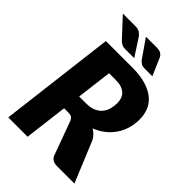

<svg xmlns="http://www.w3.org/2000/svg" viewBox="-262 -1026 1137 1137"><g transform="rotate(45 307.0 -457.0)"><path d="M28.5 0ZM224 -272 190.5 0H28.5L117.5 -728.5H338.5Q405.5 -728.5 452.8 -714.2Q500 -700 530 -675Q560 -650 573.8 -615.8Q587.5 -581.5 587.5 -541.5Q587.5 -501 576.8 -465Q566 -429 545.5 -398.8Q525 -368.5 495.2 -345.2Q465.5 -322 427.5 -307Q442.5 -298.5 455 -286.2Q467.5 -274 476.5 -256.5L582.5 0H435.5Q415 0 401.2 -8.2Q387.5 -16.5 381.5 -31L302.5 -246.5Q296.5 -260 287.5 -266Q278.5 -272 260.5 -272ZM265.5 -607 238 -384.5H297.5Q332.5 -384.5 357 -395.2Q381.5 -406 396.8 -424Q412 -442 418.8 -466Q425.5 -490 425.5 -516.5Q425.5 -537 419.5 -553.8Q413.5 -570.5 400.8 -582.2Q388 -594 368.8 -600.5Q349.5 -607 323.5 -607ZM359 -914.5Q380.5 -914.5 393.2 -906.5Q406 -898.5 412.5 -884.5L459.5 -775.5H392.5Q376.5 -775.5 367.5 -781.2Q358.5 -787 348.5 -797L267 -914.5ZM179.5 -914.5Q201 -914.5 214.5 -906Q228 -897.5 237 -884.5L308 -775.5H231.5Q215.5 -775.5 204.5 -781Q193.5 -786.5 183 -797L73.5 -914.5Z"/></g></svg>

Font: Lato Black
Style: Italic
Weight: 900
Italic angle: -7°
Designer: Lukasz Dziedzic
Foundry: tyPoland Lukasz Dziedzic
Version: Version 2.007; 2014-02-27